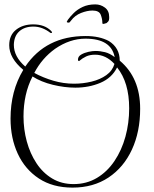

<svg xmlns="http://www.w3.org/2000/svg" viewBox="-20 -816 699 874"><path d="M310 38Q220 38 157 -3.5Q94 -45 61 -116Q28 -187 28 -276Q28 -402 86 -498Q22 -551 22 -610Q22 -656 53 -680.5Q84 -705 131 -705Q183 -705 212 -676Q217 -671 217 -668Q217 -666 214 -666Q211 -666 210 -666Q192 -680 172.5 -687.5Q153 -695 132 -695Q92 -695 68 -673.5Q44 -652 43 -612Q43 -558 95 -513Q189 -652 370 -652Q433 -652 476 -629Q525 -598 525 -540Q618 -462 618 -321Q618 -216 580.5 -135Q543 -54 474 -8Q405 38 310 38ZM317 -435Q358 -435 397 -444.5Q436 -454 464 -474Q492 -494 501 -525Q462 -567 413 -567Q389 -567 372 -559Q355 -551 340 -538Q335 -538 335 -545Q335 -559 349.5 -567.5Q364 -576 382.5 -580Q401 -584 414 -584Q436 -584 458 -578.5Q480 -573 502 -556Q486 -640 369 -640Q298 -640 231 -594Q171 -551 136 -484Q177 -462 223 -448.5Q269 -435 317 -435ZM315 22Q374 22 421 -6Q468 -34 501 -83Q534 -132 551 -194Q568 -256 568 -323Q568 -441 513 -509Q489 -461 437 -439Q385 -417 323 -417Q274 -417 220.5 -430Q167 -443 128 -468Q107 -427 97 -381.5Q87 -336 87 -286Q87 -227 102 -172Q117 -117 146 -73Q175 -29 217.5 -3.5Q260 22 315 22ZM446 -711Q446 -730 438.5 -749Q431 -768 401 -768Q377 -768 349 -757Q321 -746 304 -723Q299 -716 297 -714.5Q295 -713 292 -713Q284 -713 284 -717Q284 -718 289 -726Q299 -740 315.5 -756.5Q332 -773 356.5 -784.5Q381 -796 414 -796Q438 -796 457.5 -781.5Q477 -767 477 -739Q477 -736 477 -732Q477 -728 476 -725Q475 -721 472 -717.5Q469 -714 465 -711Q460 -709 453 -707.5Q446 -706 446 -711Z"/></svg>

Font: Updock
Style: Regular
Weight: 400
Designer: Robert E. Leuschke
Foundry: Robert E. Leuschke
Version: Version 1.010; ttfautohint (v1.8.4.7-5d5b)